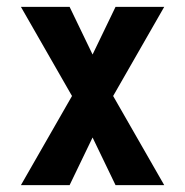

<svg xmlns="http://www.w3.org/2000/svg" viewBox="-20 -540 540 560"><path d="M41 0 190 -260 41 -520H183L250 -381L317 -520H459L310 -260L459 0H317L250 -139L183 0Z"/></svg>

Font: Iosevka SS04 Extrabold
Style: Regular
Weight: 800
Monospace: yes
Designer: Belleve Invis
Foundry: Belleve Invis
Version: Version 19.0.0; ttfautohint (v1.8.4)